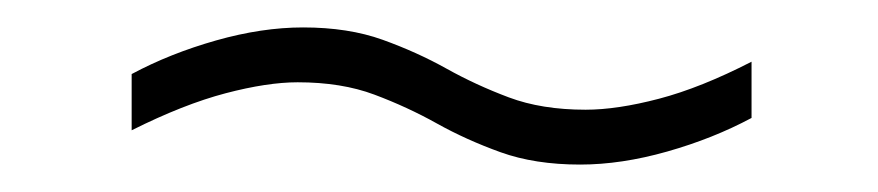

<svg xmlns="http://www.w3.org/2000/svg" viewBox="-20 -418 640 140"><path d="M403 -298Q370 -298 345 -307Q320 -316 298.5 -328Q277 -340 253 -349Q229 -358 197 -358Q175 -358 144.5 -350Q114 -342 76 -323V-364Q104 -379 137.5 -388.5Q171 -398 201 -398Q234 -398 259 -389Q284 -380 305.5 -368Q327 -356 351 -347Q375 -338 407 -338Q430 -338 460.5 -346Q491 -354 528 -373V-332Q500 -317 466.5 -307.5Q433 -298 403 -298Z"/></svg>

Font: SUSE ExtraLight
Style: Regular
Weight: 250
Designer: Rene Bieder
Foundry: SUSE
Version: Version 1.000